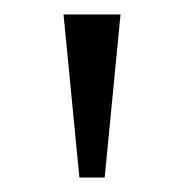

<svg xmlns="http://www.w3.org/2000/svg" viewBox="-20 -819 255 266"><path d="M68 -799H147L125 -573H90Z"/></svg>

Font: Noto Serif Sinhala Light
Style: Regular
Weight: 300
Designer: Jelle Bosma - Monotype Design Team
Foundry: Monotype Imaging Inc.
Version: Version 2.007; ttfautohint (v1.8.4.7-5d5b)